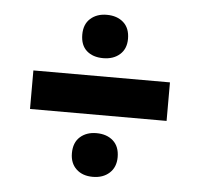

<svg xmlns="http://www.w3.org/2000/svg" viewBox="-41 -594 578 556"><g transform="rotate(5 248.0 -316.5)"><path d="M50 -261V-373H447V-261ZM248 -426Q218 -426 200 -442Q182 -458 182 -489Q182 -519 200.5 -535.5Q219 -552 248 -552Q278 -552 296.5 -535.5Q315 -519 315 -488Q315 -459 296.5 -442.5Q278 -426 248 -426ZM248 -81Q218 -81 200 -98Q182 -115 182 -144Q182 -175 200.5 -191.5Q219 -208 248 -208Q278 -208 296.5 -191.5Q315 -175 315 -144Q315 -115 296.5 -98Q278 -81 248 -81Z"/></g></svg>

Font: Bricolage Grotesque 72pt SemiBold
Style: Regular
Weight: 600
Version: Version 1.001;gftools[0.9.33.dev8+g029e19f]